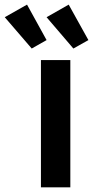

<svg xmlns="http://www.w3.org/2000/svg" viewBox="-102 -799 397 819"><path d="M198 0V-542.7H72.6V0ZM275.1 -628 191 -779.3 96.7 -725.6 211 -592ZM96.7 -628 13.3 -779.3 -81.7 -725.6 33.3 -592Z"/></svg>

Font: Secuela Black
Style: Regular
Weight: 900
Designer: Fernando Haro
Foundry: deFharo
Version: Version 1.704